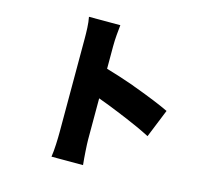

<svg xmlns="http://www.w3.org/2000/svg" viewBox="-118 -942 1236 1135"><g transform="rotate(15 500.0 -375.0)"><path d="M473 -100V-353C518 -337 568 -317 619 -296L628 -292C632 -291 635 -290 638 -288L648 -284C703 -261 759 -236 807 -211L877 -384C830 -407 751 -439 667 -470L656 -474C655 -475 653 -475 651 -476L641 -480C584 -500 525 -519 473 -534V-671C473 -719 478 -765 482 -803H290C298 -765 299 -711 299 -671V-100C299 -59 297 10 290 53H483C478 8 473 -73 473 -100Z"/></g></svg>

Font: Glow Sans SC Normal Heavy
Style: Regular
Weight: 900
Designer: Ryoko NISHIZUKA (kana, bopomofo & ideographs); Paul D. Hunt (Latin, Greek & Cyrillic); Sandoll Communications, Soo-young
Version: Version 0.93